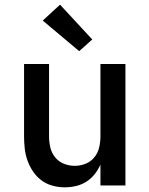

<svg xmlns="http://www.w3.org/2000/svg" viewBox="-20 -794 640 822"><path d="M257 8Q231 8 205 1Q179 -6 158 -21.5Q137 -37 122 -59Q107 -81 98 -106Q89 -131 86 -157.5Q83 -184 83 -210V-520H190V-210Q190 -186 195.5 -162.5Q201 -139 216 -120.5Q231 -102 253.5 -93Q276 -84 300 -84Q324 -84 346.5 -93Q369 -102 384 -120.5Q399 -139 404.5 -162.5Q410 -186 410 -210V-520H517V0H410V-89Q400 -67 385 -48Q370 -29 349.5 -16Q329 -3 305 2.5Q281 8 257 8ZM319 -575 163 -706 237 -774 375 -625Z"/></svg>

Font: Iosevka Custom SmBdEx
Style: Regular
Weight: 600
Width: 7
Monospace: yes
Designer: Belleve Invis
Foundry: Belleve Invis
Version: Version 11.2.4; ttfautohint (v1.8.4)